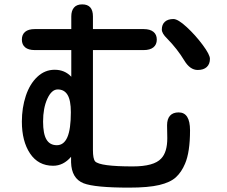

<svg xmlns="http://www.w3.org/2000/svg" viewBox="-20 -805 1040 878"><path d="M80 -624Q80 -647 95 -659.5Q110 -672 139 -672H306V-730Q306 -756 318.5 -770.5Q331 -785 356 -785Q405 -785 405 -730V-672H637Q666 -672 681.5 -659.5Q697 -647 697 -624Q697 -601 681.5 -588.5Q666 -576 637 -576H405V-119Q405 -79 415 -67Q437 -44 587 -44Q684 -44 717 -80Q745 -109 745 -173L744 -232Q744 -261 757.5 -276Q771 -291 797 -291Q849 -291 849 -209Q849 -109 826 -56Q810 -18 784.5 5.5Q759 29 708.5 41Q658 53 570 53Q413 53 362 33Q307 11 305 -63V-88Q270 -47 223 -47Q155 -47 117.5 -103Q80 -159 80 -249Q80 -312 98 -366.5Q116 -421 150.5 -453.5Q185 -486 230 -486Q276 -486 306 -454V-576H139Q110 -576 95 -588.5Q80 -601 80 -624ZM240 -141Q272 -141 288 -177.5Q304 -214 304 -292Q304 -346 289 -371Q274 -396 244 -396Q216 -396 196.5 -353.5Q177 -311 177 -249Q177 -193 192.5 -167Q208 -141 240 -141ZM773 -718Q794 -718 834 -681Q874 -644 907 -599.5Q940 -555 940 -536Q940 -512 925.5 -498.5Q911 -485 884 -485Q849 -485 823 -528Q791 -581 744 -629Q720 -652 720 -670Q720 -693 734 -705.5Q748 -718 773 -718Z"/></svg>

Font: 寒蝉全圆体 Bold
Style: Regular
Weight: 700
Designer: Warren2060
      Designed by Motoya company      

      [Varela Round]
      Joe Prince(Latin component); Avraham Cornf
Foundry: ChillType
Version: Version 3.200